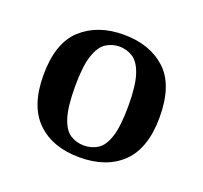

<svg xmlns="http://www.w3.org/2000/svg" viewBox="-75 -794 562 531"><g transform="rotate(20 206.0 -528.5)"><path d="M206 -348Q127 -348 81 -392.5Q35 -437 35 -528Q35 -623 82.5 -666Q130 -709 206 -709Q283 -709 330 -666Q377 -623 377 -528Q377 -437 331.5 -392.5Q286 -348 206 -348ZM206 -383Q229 -383 247 -394.5Q265 -406 275 -437.5Q285 -469 285 -528Q285 -588 274.5 -619.5Q264 -651 246 -662.5Q228 -674 206 -674Q185 -674 167 -662.5Q149 -651 138.5 -619.5Q128 -588 128 -528Q128 -469 138 -437.5Q148 -406 166 -394.5Q184 -383 206 -383Z"/></g></svg>

Font: Marmelad
Style: Regular
Weight: 400
Designer: Manvel Shmavonyan
Foundry: Cyreal
Version: Version 1.110; ttfautohint (v1.8.4.7-5d5b)